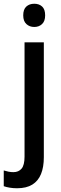

<svg xmlns="http://www.w3.org/2000/svg" viewBox="-60 -765 325 1025"><path d="M31 240Q11 240 -7.5 237Q-26 234 -40 229V145Q-27 149 -14.5 151.5Q-2 154 12 154Q39 154 55 135.5Q71 117 71 71V-539H174V74Q174 127 159 164Q144 201 112.5 220.5Q81 240 31 240ZM64 -683Q64 -715 80.5 -730Q97 -745 123 -745Q149 -745 165 -730Q181 -715 181 -683Q181 -652 164.5 -636.5Q148 -621 123 -621Q98 -621 81 -636.5Q64 -652 64 -683Z"/></svg>

Font: Noto Sans Display SemiCondensed Medium
Style: Regular
Weight: 500
Width: 4
Designer: Monotype Design Team
Foundry: Monotype Imaging Inc.
Version: Version 2.003